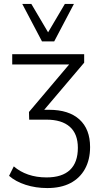

<svg xmlns="http://www.w3.org/2000/svg" viewBox="-20 -764 515 974"><path d="M220 190Q161 190 110 173.5Q59 157 26 128L50 80Q81 107 123 121.5Q165 136 216 136Q295 136 335 98Q375 60 375 -14Q375 -85 334 -121Q293 -157 216 -157H128L127 -196L346 -455L347 -437H42V-489H407V-446L189 -189L180 -207H229Q329 -207 383 -158Q437 -109 437 -18Q437 46 411 93Q385 140 337 165Q289 190 220 190ZM193 -554 93 -744H139L224 -600L309 -744H355L255 -554Z"/></svg>

Font: Nunito Sans 10pt SemiCondensed Light
Style: Regular
Weight: 300
Width: 4
Designer: Vernon Adams
Foundry: Vernon Adams
Version: Version 3.101;gftools[0.9.27]